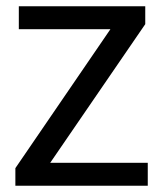

<svg xmlns="http://www.w3.org/2000/svg" viewBox="-20 -592 519 612"><path d="M29 0V-56L332 -499H40V-572H443V-515L140 -73H451V0Z"/></svg>

Font: ltelugu15
Style: Book
Weight: 400
Designer: Jelle Bosma - Monotype Design Team
Foundry: Monotype Imaging Inc.
Version: Version 2.003